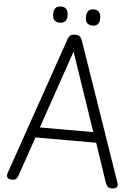

<svg xmlns="http://www.w3.org/2000/svg" viewBox="-80 -1415 1080 1488"><g transform="rotate(5 460.5 -671.0)"><path d="M71 14Q45 14 35.5 1.5Q26 -11 32 -31L405 -1108Q413 -1131 425 -1139.5Q437 -1148 461 -1148Q484 -1148 496 -1139.5Q508 -1131 516 -1108L888 -31Q896 -11 885 1.5Q874 14 848 14Q826 14 816.5 5.5Q807 -3 799 -23L696 -328H224L119 -23Q112 -3 102.5 5.5Q93 14 71 14ZM251 -408H667L460 -1016ZM333 -1230Q306 -1230 291.5 -1245.5Q277 -1261 277 -1292Q277 -1324 291 -1340Q305 -1356 334 -1356Q361 -1356 375 -1340Q389 -1324 389 -1292Q390 -1261 375.5 -1245.5Q361 -1230 333 -1230ZM588 -1230Q560 -1230 546 -1245.5Q532 -1261 532 -1292Q532 -1324 546 -1340Q560 -1356 588 -1356Q615 -1356 629 -1340Q643 -1324 643 -1292Q644 -1261 629.5 -1245.5Q615 -1230 588 -1230Z"/></g></svg>

Font: Playwrite CL
Style: Regular
Weight: 400
Designer: Veronika Burian, José Scaglione
Foundry: TypeTogether
Version: Version 1.002